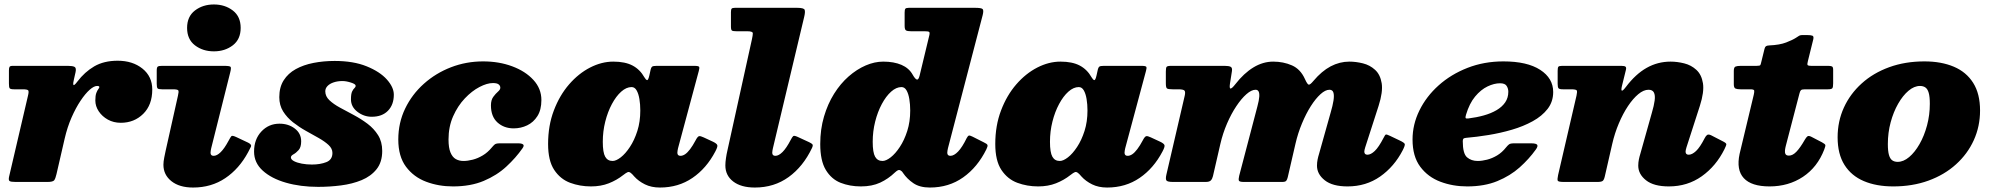

<svg xmlns="http://www.w3.org/2000/svg" viewBox="-20 -815 8929 860"><path d="M37 -520Q25.5 -520 22.8 -515.5Q20 -511 20 -499.5V-441Q20 -424.5 23.2 -419.8Q26.5 -415 43 -415H81Q103 -415 106.5 -410Q110 -405 105.5 -387L21 -25Q17 -8.5 22.8 -4.2Q28.5 0 50 0H192Q217.5 0 223 -7.8Q228.5 -15.5 233 -35L269.5 -193.5Q281.5 -245.5 300.5 -288.8Q319.5 -332 340.8 -363.8Q362 -395.5 381.5 -412.8Q401 -430 415 -430Q425 -430 425 -425Q425 -421.5 420.5 -416Q416 -410.5 411.5 -398.8Q407 -387 407 -365Q407 -339.5 422.2 -316.5Q437.5 -293.5 463.2 -279.2Q489 -265 521 -265Q581 -265 621.5 -305Q662 -345 662 -414Q662 -472.5 618 -507.8Q574 -543 507 -543Q445.5 -543 402.2 -517.8Q359 -492.5 326.5 -449.5Q311 -429 308.8 -435.2Q306.5 -441.5 311 -459L318.5 -492Q322.5 -511 313.8 -515.5Q305 -520 285 -520Z M1011 -490Q1016.5 -511 1012.8 -515.5Q1009 -520 984.5 -520H705.5Q691.5 -520 686.8 -516.8Q682 -513.5 682 -499V-440Q682 -423.5 685.8 -419.2Q689.5 -415 705.5 -415H753.5Q776 -415 778.8 -409.8Q781.5 -404.5 777 -386L722 -140Q719.5 -128.5 715.8 -110Q712 -91.5 712 -77Q712 -32 747.8 -3.5Q783.5 25 845 25Q926.5 25 989 -17Q1051.5 -59 1091.5 -133.5Q1099.5 -148.5 1104 -158Q1108.5 -167.5 1091.5 -176L1039.5 -200.5Q1020.5 -209.5 1016.5 -205.2Q1012.5 -201 1003.5 -184Q985 -149.5 968.2 -133.2Q951.5 -117 937 -117Q923 -117 923 -131Q923 -135 924 -140.8Q925 -146.5 926 -151ZM818 -690Q818 -639 853.2 -612Q888.5 -585 938 -585Q987.5 -585 1022.8 -612Q1058 -639 1058 -690Q1058 -741 1022.8 -768Q987.5 -795 938 -795Q888.5 -795 853.2 -768Q818 -741 818 -690Z M1469 -130Q1469 -99.5 1441.8 -88.8Q1414.5 -78 1377 -78Q1353.5 -78 1332 -82Q1310.5 -86 1296.8 -93.2Q1283 -100.5 1283 -110Q1283 -117.5 1294.5 -123.8Q1306 -130 1317.5 -142.8Q1329 -155.5 1329 -182Q1329 -217.5 1300.5 -239.2Q1272 -261 1232 -261Q1183.5 -261 1150.8 -226Q1118 -191 1118 -136Q1118 -86 1156.8 -50.8Q1195.5 -15.5 1260.5 3.2Q1325.5 22 1405 22Q1456.5 22 1507.2 15.5Q1558 9 1599.8 -8.2Q1641.5 -25.5 1666.8 -57.2Q1692 -89 1692 -139Q1692 -180 1673.5 -209.5Q1655 -239 1626 -260.8Q1597 -282.5 1564.5 -299.8Q1532 -317 1503 -332.8Q1474 -348.5 1455.5 -366Q1437 -383.5 1437 -406Q1437 -419.5 1447.2 -430Q1457.5 -440.5 1475 -446.2Q1492.5 -452 1514 -452Q1530.5 -452 1551.8 -445.2Q1573 -438.5 1573 -431Q1573 -425 1567.8 -420.5Q1562.5 -416 1557.2 -405.2Q1552 -394.5 1552 -370Q1552 -336.5 1581 -314.2Q1610 -292 1645 -292Q1691.5 -292 1717.8 -319Q1744 -346 1744 -391Q1744 -424 1712.8 -459Q1681.5 -494 1622.2 -518Q1563 -542 1479 -542Q1429 -542 1384.2 -533.2Q1339.5 -524.5 1305 -505.5Q1270.5 -486.5 1250.8 -455.5Q1231 -424.5 1231 -380Q1231 -343.5 1248.2 -316Q1265.5 -288.5 1292.5 -267.2Q1319.5 -246 1350 -229Q1380.5 -212 1407.5 -196.8Q1434.5 -181.5 1451.8 -165.5Q1469 -149.5 1469 -130Z M2405 -367Q2405 -418 2369.2 -457Q2333.5 -496 2274.2 -518Q2215 -540 2144 -540Q2068.5 -540 2000.2 -513.8Q1932 -487.5 1878.8 -440Q1825.5 -392.5 1794.8 -328.8Q1764 -265 1764 -190Q1764 -114.5 1798.5 -68.2Q1833 -22 1888.8 -1Q1944.5 20 2009 20Q2088 20 2146.8 -4.8Q2205.5 -29.5 2248 -68.8Q2290.5 -108 2320.5 -151Q2329 -163 2323 -168Q2317 -173 2301.5 -173H2218.5Q2202 -173 2196 -168Q2190 -163 2183 -154.5Q2164.5 -132 2142.2 -118.8Q2120 -105.5 2097.5 -99.8Q2075 -94 2056 -94Q2036.5 -94 2021.5 -102.5Q2006.5 -111 1997.8 -132Q1989 -153 1989 -190Q1989 -248 2009.8 -294.5Q2030.5 -341 2062 -374.2Q2093.5 -407.5 2127.5 -425.2Q2161.5 -443 2188 -443Q2206 -443 2213.5 -437Q2221 -431 2221 -422Q2221 -413.5 2210.5 -404.5Q2200 -395.5 2189.5 -381.2Q2179 -367 2179 -343Q2179 -293 2208.2 -266.5Q2237.5 -240 2281 -240Q2313 -240 2341.2 -253.5Q2369.5 -267 2387.2 -295Q2405 -323 2405 -367Z M2848 -320Q2848 -270 2834.8 -228.5Q2821.5 -187 2801.5 -156.8Q2781.5 -126.5 2760.5 -110.2Q2739.5 -94 2724 -94Q2701.5 -94 2690.8 -113Q2680 -132 2680 -180Q2680 -226.5 2691 -270.2Q2702 -314 2720.8 -349Q2739.5 -384 2762.5 -404.5Q2785.5 -425 2809 -425Q2823 -425 2831.5 -410.2Q2840 -395.5 2844 -371.5Q2848 -347.5 2848 -320ZM3184 -136.5Q3195 -157 3193 -164.5Q3191 -172 3173 -180.5L3132 -199.5Q3117.5 -206.5 3111 -205Q3104.5 -203.5 3095.5 -186Q3083 -162.5 3071.2 -147Q3059.5 -131.5 3048.8 -124.2Q3038 -117 3028 -117Q3014 -117 3014 -131Q3014 -135 3015 -140.8Q3016 -146.5 3017 -151L3110 -497Q3114 -511 3111.5 -515.5Q3109 -520 3090 -520H2921Q2905.5 -520 2901 -516.5Q2896.5 -513 2894.5 -504L2888.5 -477Q2883.5 -455 2878.2 -456.2Q2873 -457.5 2866.5 -468.5Q2846.5 -504 2813.2 -521.5Q2780 -539 2727 -539Q2675 -539 2623.2 -512.5Q2571.5 -486 2529 -437Q2486.5 -388 2460.8 -320.2Q2435 -252.5 2435 -170Q2435 -95 2462.5 -53.8Q2490 -12.5 2533.8 3.8Q2577.5 20 2627 20Q2671.5 20 2707 6Q2742.5 -8 2771 -30.5Q2785 -41.5 2791.8 -44Q2798.5 -46.5 2806.5 -39.5Q2809.5 -37 2813 -33.5Q2816.5 -30 2821 -24.5Q2840 -3.5 2868.8 10.8Q2897.5 25 2936 25Q3018.5 25 3081.5 -18Q3144.5 -61 3184 -136.5Z M3582 -739Q3587.5 -761.5 3584.2 -770.8Q3581 -780 3550 -780H3272Q3260.5 -780 3257.2 -776.2Q3254 -772.5 3254 -760.5V-696Q3254 -680.5 3259 -677.8Q3264 -675 3279.5 -675H3327Q3352 -675 3352 -666Q3352 -657 3348 -639L3238 -140Q3234.5 -125.5 3231.8 -107Q3229 -88.5 3229 -74Q3229 -29 3264.2 -2Q3299.5 25 3361 25Q3447.5 25 3512.5 -22Q3577.5 -69 3617 -152Q3622.5 -164 3619.2 -168.2Q3616 -172.5 3604.5 -178L3552.5 -202Q3537 -209 3532.8 -205.2Q3528.5 -201.5 3521.5 -188Q3502.5 -151.5 3485.2 -134.2Q3468 -117 3453 -117Q3439 -117 3439 -131Q3439 -135 3440 -140.8Q3441 -146.5 3442 -151Z M4057 -320Q4057 -270 4043.8 -228.5Q4030.5 -187 4010.5 -156.8Q3990.5 -126.5 3969.5 -110.2Q3948.5 -94 3933 -94Q3910.5 -94 3899.8 -113Q3889 -132 3889 -180Q3889 -226.5 3900 -270.2Q3911 -314 3929.8 -349Q3948.5 -384 3971.5 -404.5Q3994.5 -425 4018 -425Q4032 -425 4040.5 -410.2Q4049 -395.5 4053 -371.5Q4057 -347.5 4057 -320ZM4398 -146Q4405 -160 4403 -165.5Q4401 -171 4386.5 -177.5L4336 -203Q4325 -208.5 4320.2 -207.8Q4315.5 -207 4310 -196.5Q4290 -155.5 4271.5 -136.2Q4253 -117 4237 -117Q4223 -117 4223 -131Q4223 -135 4224 -140.8Q4225 -146.5 4226 -151L4381.5 -747Q4387 -769 4381.2 -774.5Q4375.5 -780 4347 -780H4051Q4038.5 -780 4035.2 -775.8Q4032 -771.5 4032 -758.5V-699.5Q4032 -682.5 4038.2 -678.8Q4044.5 -675 4060.5 -675H4122Q4138 -675 4141.8 -672Q4145.5 -669 4142.5 -656.5L4099 -476Q4094 -456.5 4086.5 -458.8Q4079 -461 4068 -480.5Q4051.5 -510 4017.8 -524.5Q3984 -539 3936 -539Q3897.5 -539 3857.5 -521.8Q3817.5 -504.5 3781 -472.5Q3744.5 -440.5 3716 -395Q3687.5 -349.5 3670.8 -292.8Q3654 -236 3654 -170Q3654 -95 3679 -53.8Q3704 -12.5 3745.2 3.8Q3786.5 20 3836 20Q3886 20 3922.5 3Q3959 -14 3988.5 -42.5Q3995.5 -49 4001.2 -52Q4007 -55 4013 -52Q4016 -50.5 4019 -47.8Q4022 -45 4025 -40Q4043 -13.5 4071.5 5.8Q4100 25 4145 25Q4230 25 4294.2 -20.5Q4358.5 -66 4398 -146Z M4851 -320Q4851 -270 4837.8 -228.5Q4824.5 -187 4804.5 -156.8Q4784.5 -126.5 4763.5 -110.2Q4742.5 -94 4727 -94Q4704.5 -94 4693.8 -113Q4683 -132 4683 -180Q4683 -226.5 4694 -270.2Q4705 -314 4723.8 -349Q4742.5 -384 4765.5 -404.5Q4788.5 -425 4812 -425Q4826 -425 4834.5 -410.2Q4843 -395.5 4847 -371.5Q4851 -347.5 4851 -320ZM5187 -136.5Q5198 -157 5196 -164.5Q5194 -172 5176 -180.5L5135 -199.5Q5120.5 -206.5 5114 -205Q5107.5 -203.5 5098.5 -186Q5086 -162.5 5074.2 -147Q5062.5 -131.5 5051.8 -124.2Q5041 -117 5031 -117Q5017 -117 5017 -131Q5017 -135 5018 -140.8Q5019 -146.5 5020 -151L5113 -497Q5117 -511 5114.5 -515.5Q5112 -520 5093 -520H4924Q4908.5 -520 4904 -516.5Q4899.5 -513 4897.5 -504L4891.5 -477Q4886.5 -455 4881.2 -456.2Q4876 -457.5 4869.5 -468.5Q4849.5 -504 4816.2 -521.5Q4783 -539 4730 -539Q4678 -539 4626.2 -512.5Q4574.5 -486 4532 -437Q4489.5 -388 4463.8 -320.2Q4438 -252.5 4438 -170Q4438 -95 4465.5 -53.8Q4493 -12.5 4536.8 3.8Q4580.5 20 4630 20Q4674.5 20 4710 6Q4745.5 -8 4774 -30.5Q4788 -41.5 4794.8 -44Q4801.5 -46.5 4809.5 -39.5Q4812.5 -37 4816 -33.5Q4819.5 -30 4824 -24.5Q4843 -3.5 4871.8 10.8Q4900.5 25 4939 25Q5021.5 25 5084.5 -18Q5147.5 -61 5187 -136.5Z M5225 -520Q5208.5 -520 5205.2 -515.2Q5202 -510.5 5202 -494V-442Q5202 -422.5 5207.2 -418.8Q5212.5 -415 5232 -415H5257Q5280.5 -415 5285.5 -409.2Q5290.5 -403.5 5286.5 -386L5204.5 -33Q5200 -13.5 5204.5 -6.8Q5209 0 5235 0H5380Q5397 0 5403.5 -6.8Q5410 -13.5 5413 -26L5446 -169.5Q5457 -217.5 5476 -261.5Q5495 -305.5 5517.8 -339.5Q5540.5 -373.5 5563 -393.2Q5585.5 -413 5604 -413Q5613 -413 5617.2 -405.8Q5621.5 -398.5 5620.5 -382.2Q5619.5 -366 5612 -338L5530.5 -27.5Q5526.5 -11 5529.5 -5.5Q5532.5 0 5552 0H5723Q5737 0 5741.2 -5.2Q5745.5 -10.5 5748 -21L5782.5 -170.5Q5793.5 -218.5 5811.8 -262.2Q5830 -306 5851.5 -339.8Q5873 -373.5 5894.8 -393.2Q5916.5 -413 5935 -413Q5948.5 -413 5952.5 -400.5Q5956.5 -388 5953 -365Q5949.5 -342 5940 -310L5888 -125Q5884.5 -114 5881.8 -100.8Q5879 -87.5 5879 -73Q5879 -35 5913.8 -7.5Q5948.5 20 6016 20Q6098.5 20 6161.8 -24.2Q6225 -68.5 6263 -142Q6274 -163.5 6272.2 -169.8Q6270.5 -176 6249 -186L6206 -206.5Q6191.5 -213.5 6187.8 -212.5Q6184 -211.5 6177.5 -198Q6155.5 -155.5 6137.8 -138.8Q6120 -122 6105 -122Q6091 -122 6091 -136Q6091 -142 6095 -155L6155 -341Q6175 -403.5 6168.8 -442.2Q6162.5 -481 6139.2 -502.2Q6116 -523.5 6084.8 -531.2Q6053.5 -539 6024 -539Q5980.5 -539 5940.2 -517.8Q5900 -496.5 5863 -452.5Q5848.5 -435 5842.2 -435.8Q5836 -436.5 5825 -461Q5805 -505.5 5766.8 -522.2Q5728.5 -539 5683 -539Q5637 -539 5594.2 -513Q5551.5 -487 5513 -437.5Q5499.5 -420 5492.8 -418.5Q5486 -417 5489 -439L5498 -496Q5500.5 -512 5492 -516Q5483.5 -520 5466 -520Z M6307 -190Q6307 -114.5 6341.5 -68.2Q6376 -22 6431.8 -1Q6487.5 20 6552 20Q6629 20 6686.8 -3.8Q6744.5 -27.5 6786.8 -65.2Q6829 -103 6859 -145Q6870 -160 6865.2 -166.5Q6860.5 -173 6838.5 -173H6761.5Q6745 -173 6739 -168.2Q6733 -163.5 6726.5 -155.5Q6708 -132 6685.8 -118.8Q6663.5 -105.5 6640.8 -99.8Q6618 -94 6599 -94Q6570 -94 6551 -110.5Q6532 -127 6532 -182.5Q6532 -190 6534.5 -193.2Q6537 -196.5 6546 -197.5Q6593.5 -201.5 6647.2 -210.2Q6701 -219 6752.2 -234Q6803.5 -249 6845.2 -272Q6887 -295 6912 -327.2Q6937 -359.5 6937 -403Q6937 -464.5 6878.8 -502.2Q6820.5 -540 6714 -540Q6627.5 -540 6553.2 -511Q6479 -482 6423.8 -432.5Q6368.5 -383 6337.8 -320.2Q6307 -257.5 6307 -190ZM6557.5 -284.5Q6547 -283 6545 -286.2Q6543 -289.5 6546.5 -301Q6561.5 -351.5 6587.2 -382.5Q6613 -413.5 6642.8 -427.8Q6672.5 -442 6699 -442Q6721 -442 6728.5 -430.2Q6736 -418.5 6736 -404Q6736 -377 6722 -356.5Q6708 -336 6683.2 -321.5Q6658.5 -307 6626.2 -298Q6594 -289 6557.5 -284.5Z M6977 -520Q6963.5 -520 6960.2 -516Q6957 -512 6957 -498V-439Q6957 -424 6961 -419.5Q6965 -415 6980.5 -415H7016Q7039.5 -415 7042.5 -410Q7045.5 -405 7041.5 -387L6959 -31Q6955 -12 6957.2 -6Q6959.5 0 6985 0H7134Q7152.5 0 7158.5 -4.5Q7164.5 -9 7168 -24L7201.5 -170.5Q7212.5 -218.5 7231 -262.2Q7249.5 -306 7272 -339.8Q7294.5 -373.5 7318.2 -393.2Q7342 -413 7364 -413Q7382 -413 7388.2 -400.5Q7394.5 -388 7391.5 -365Q7388.5 -342 7379 -310L7327 -125Q7323.5 -114 7320.8 -100.8Q7318 -87.5 7318 -73Q7318 -35 7352.8 -7.5Q7387.5 20 7455 20Q7538.5 20 7602.5 -25.5Q7666.5 -71 7704 -146.5Q7712.5 -163.5 7712.5 -169Q7712.5 -174.5 7695 -183L7644.5 -209Q7633 -214.5 7627 -210.8Q7621 -207 7616 -197Q7594.5 -155 7576.8 -138.5Q7559 -122 7544 -122Q7530 -122 7530 -136Q7530 -142 7534 -155L7594 -341Q7614 -403.5 7607.8 -442.2Q7601.5 -481 7578.2 -502.2Q7555 -523.5 7523.8 -531.2Q7492.5 -539 7463 -539Q7405 -539 7355.5 -511Q7306 -483 7263 -426Q7248.5 -407 7244.5 -409Q7240.5 -411 7245 -430L7262.5 -501Q7265.5 -512.5 7261 -516.2Q7256.5 -520 7243 -520Z M7777 -520Q7762 -520 7754 -517Q7746 -514 7746 -497.5V-437.5Q7746 -421.5 7753.8 -418.2Q7761.5 -415 7776 -415H7821Q7837 -415 7837.5 -408.5Q7838 -402 7835.5 -391L7772 -126Q7756.5 -54 7790.8 -17Q7825 20 7906 20Q7991 20 8055.8 -23Q8120.5 -66 8151 -145Q8157 -160.5 8156 -165.2Q8155 -170 8141 -177.5L8093 -202.5Q8081 -208.5 8075.5 -204Q8070 -199.5 8064 -189Q8044 -154 8027 -136Q8010 -118 7993 -118Q7981 -118 7977.5 -125Q7974 -132 7975.2 -142.2Q7976.5 -152.5 7979 -162L8040 -396Q8042.5 -406.5 8046.5 -410.8Q8050.5 -415 8064 -415H8167Q8184 -415 8187.5 -420Q8191 -425 8191 -442V-503Q8191 -515 8185.5 -517.5Q8180 -520 8169 -520H8095Q8078 -520 8076.2 -524.2Q8074.5 -528.5 8078 -542L8102 -639Q8105 -652.5 8098 -655.2Q8091 -658 8072.5 -658Q8056.5 -658 8050 -657.8Q8043.5 -657.5 8038.8 -655Q8034 -652.5 8024 -645.5Q8009.5 -636 7980.5 -624.8Q7951.5 -613.5 7904 -611.5Q7894 -611 7889.8 -607.8Q7885.5 -604.5 7883.5 -596L7869.5 -539Q7867 -527.5 7865 -523.8Q7863 -520 7848 -520Z M8211 -200Q8211 -125 8241.8 -76.2Q8272.5 -27.5 8328.5 -3.8Q8384.5 20 8460 20Q8546.5 20 8618 -6Q8689.5 -32 8741.2 -78.8Q8793 -125.5 8821 -187.2Q8849 -249 8849 -320Q8849 -395 8818.2 -443.8Q8787.5 -492.5 8731.5 -516.2Q8675.5 -540 8600 -540Q8513.5 -540 8442 -514Q8370.5 -488 8318.8 -441.2Q8267 -394.5 8239 -333Q8211 -271.5 8211 -200ZM8436 -170Q8436 -220.5 8448.5 -267Q8461 -313.5 8482 -350.2Q8503 -387 8528.5 -408.5Q8554 -430 8580 -430Q8594.5 -430 8604.2 -423.2Q8614 -416.5 8619 -399.2Q8624 -382 8624 -350Q8624 -300 8611.5 -253.2Q8599 -206.5 8578 -169.8Q8557 -133 8531.5 -111.5Q8506 -90 8480 -90Q8465.5 -90 8455.8 -96.8Q8446 -103.5 8441 -120.8Q8436 -138 8436 -170Z"/></svg>

Font: Besley Black
Style: Italic
Weight: 900
Italic angle: -13°
Designer: Owen Earl
Foundry: indestructible type*
Version: Version 2.001